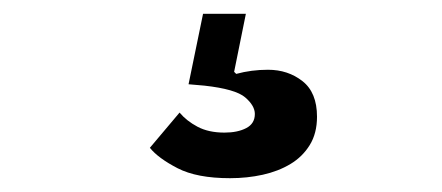

<svg xmlns="http://www.w3.org/2000/svg" viewBox="-20 -47 640 278"><path d="M313 211Q265 211 237 196.5Q209 182 197 167L240 116Q250 128 266 136.5Q282 145 305 145Q324 145 336.5 138.5Q349 132 349 118Q349 106 335 94Q321 82 276 77L253 75L274 -27H336L319 57L322 60Q344 54 368 54Q397 54 418 70.5Q439 87 439 122Q439 146 428.5 163Q418 180 400.5 190.5Q383 201 360.5 206Q338 211 313 211Z"/></svg>

Font: IBM Plex Sans SmBld
Style: Regular
Weight: 600
Designer: Mike Abbink, Paul van der Laan, Pieter van Rosmalen
Foundry: Bold Monday
Version: Version 3.005